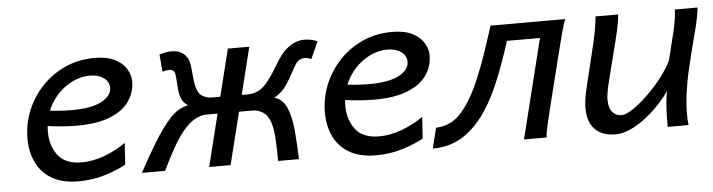

<svg xmlns="http://www.w3.org/2000/svg" viewBox="-38 -646 2994 806"><g transform="rotate(-5 1458.5 -243.0)"><path d="M472.2 -131.8 466.3 -40.5Q427.7 -19.5 376.2 -3.7Q324.7 12.2 265.1 12.2Q198.2 12.2 154.1 -13.4Q109.9 -39.1 88.4 -84Q66.9 -128.9 66.9 -185.5Q66.9 -246.1 89.6 -302Q112.3 -357.9 153.8 -402.1Q195.3 -446.3 252 -472.2Q308.6 -498 377 -498Q429.2 -498 462.2 -481.2Q495.1 -464.4 510.5 -438.5Q525.9 -412.6 525.9 -386.2Q525.9 -341.8 500.7 -304.2Q475.6 -266.6 420.9 -243.9Q366.2 -221.2 277.8 -221.2Q218.3 -221.2 136.2 -232.9V-297.9Q173.8 -293 205.6 -290.5Q237.3 -288.1 263.2 -288.1Q346.2 -288.1 388.7 -310.8Q431.2 -333.5 431.2 -367.7Q431.2 -393.6 408.4 -409.7Q385.7 -425.8 351.6 -425.8Q303.2 -425.8 258.1 -397.7Q212.9 -369.6 183.8 -319.8Q154.8 -270 154.8 -205.1Q154.8 -147.5 185.8 -106.7Q216.8 -65.9 286.6 -65.9Q331.5 -65.9 381.1 -84Q430.7 -102.1 472.2 -131.8Z M1028.3 -488.3 906.7 0H816.4L938 -488.3ZM905.3 -220.2H824.7Q805.2 -220.2 785.9 -211.4Q766.6 -202.6 751 -189Q722.2 -163.6 694.6 -119.6Q667 -75.7 630.9 0H533.2Q564.5 -59.6 601.6 -120.8Q638.7 -182.1 674.8 -221.2Q710 -258.8 750.5 -265.6Q732.4 -277.8 725.1 -293.7Q717.8 -309.6 715.3 -330.1Q713.4 -349.6 712.4 -368.2Q711.4 -386.7 709 -401.9Q708 -410.2 700.9 -415.5Q693.8 -420.9 684.1 -420.9Q671.9 -420.9 656.2 -415.5L649.9 -488.3Q666.5 -493.7 678.5 -495.6Q690.4 -497.6 701.2 -497.6Q747.6 -497.6 767.6 -461.9Q774.9 -449.2 777.6 -426.8Q780.3 -404.3 782.2 -380.4Q784.2 -356.4 788.6 -339.8Q796.4 -309.6 815.7 -299.6Q835 -289.6 851.6 -289.6H922.4ZM927.2 -220.2 944.3 -289.6H1010.3Q1026.9 -289.6 1048.8 -299.6Q1070.8 -309.6 1093.8 -339.8Q1112.8 -364.7 1132.8 -398.7Q1152.8 -432.6 1169.4 -451.7Q1186.5 -471.2 1210 -484.4Q1233.4 -497.6 1260.3 -497.6Q1274.4 -497.6 1290.3 -494.4Q1306.2 -491.2 1315.9 -485.8L1283.2 -414.1Q1278.3 -416.5 1271 -418.7Q1263.7 -420.9 1255.4 -420.9Q1246.1 -420.9 1236.1 -416.5Q1226.1 -412.1 1219.2 -401.9Q1208.5 -386.7 1196.5 -363.5Q1184.6 -340.3 1168.5 -315.9Q1147.5 -284.2 1114.3 -265.6Q1148.9 -256.8 1166 -217.8Q1183.1 -178.2 1188 -118.9Q1192.9 -59.6 1194.8 0H1106.9Q1106.9 -75.7 1102.1 -119.6Q1097.2 -163.6 1080.6 -189Q1071.8 -202.6 1054.7 -211.4Q1037.6 -220.2 1017.6 -220.2Z M1725.6 -131.8 1719.7 -40.5Q1681.2 -19.5 1629.6 -3.7Q1578.1 12.2 1518.6 12.2Q1451.7 12.2 1407.5 -13.4Q1363.3 -39.1 1341.8 -84Q1320.3 -128.9 1320.3 -185.5Q1320.3 -246.1 1343 -302Q1365.7 -357.9 1407.2 -402.1Q1448.7 -446.3 1505.4 -472.2Q1562 -498 1630.4 -498Q1682.6 -498 1715.6 -481.2Q1748.5 -464.4 1763.9 -438.5Q1779.3 -412.6 1779.3 -386.2Q1779.3 -341.8 1754.2 -304.2Q1729 -266.6 1674.3 -243.9Q1619.6 -221.2 1531.2 -221.2Q1471.7 -221.2 1389.6 -232.9V-297.9Q1427.2 -293 1459 -290.5Q1490.7 -288.1 1516.6 -288.1Q1599.6 -288.1 1642.1 -310.8Q1684.6 -333.5 1684.6 -367.7Q1684.6 -393.6 1661.9 -409.7Q1639.2 -425.8 1605 -425.8Q1556.6 -425.8 1511.5 -397.7Q1466.3 -369.6 1437.3 -319.8Q1408.2 -270 1408.2 -205.1Q1408.2 -147.5 1439.2 -106.7Q1470.2 -65.9 1540 -65.9Q1585 -65.9 1634.5 -84Q1684.1 -102.1 1725.6 -131.8Z M2247.1 -418.5H2107.9Q2072.3 -306.6 2038.8 -231Q2005.4 -155.3 1966.3 -105.5Q1920.9 -47.9 1870.6 -21.5Q1820.3 4.9 1758.3 4.9L1779.8 -81.5Q1808.1 -81.5 1838.9 -95.2Q1869.6 -108.9 1898.4 -146Q1920.9 -174.8 1941.9 -214.6Q1962.9 -254.4 1987.5 -319.3Q2012.2 -384.3 2044.9 -488.3H2359.9Q2351.1 -468.3 2341.3 -431.2Q2331.5 -394 2319.3 -344.7L2269 -143.6Q2255.4 -88.4 2247.3 -53.5Q2239.3 -18.6 2238.3 0H2143.1Z M2836.4 0H2748.5Q2748.5 -36.1 2750 -72.5Q2751.5 -108.9 2758.3 -148.9Q2725.6 -103.5 2685.3 -66.9Q2645 -30.3 2604.2 -9Q2563.5 12.2 2528.8 12.2Q2472.7 12.2 2442.1 -18.6Q2411.6 -49.3 2411.6 -109.9Q2411.6 -128.4 2414.8 -148.7Q2418 -168.9 2423.8 -192.9L2458 -334.5Q2469.2 -379.9 2476.1 -412.6Q2482.9 -445.3 2487.3 -488.3H2582.5Q2580.6 -460.9 2573 -426.5Q2565.4 -392.1 2552.7 -342.8Q2533.7 -269 2520.3 -215.1Q2506.8 -161.1 2506.8 -136.7Q2506.8 -100.6 2521.7 -83.3Q2536.6 -65.9 2560.5 -65.9Q2578.6 -65.9 2607.9 -85.4Q2637.2 -105 2670.2 -136.5Q2703.1 -168 2731.9 -204.6Q2760.7 -241.2 2777.8 -275.9Q2796.4 -350.6 2807.9 -397.9Q2819.3 -445.3 2821.8 -488.3H2917Q2914.1 -449.7 2895 -378.9Q2876 -308.1 2856 -222.2Q2846.7 -180.7 2840.3 -134.3Q2834 -87.9 2834 -48.8Q2834 -35.2 2834.5 -22.9Q2835 -10.7 2836.4 0Z"/></g></svg>

Font: Andika
Style: Italic
Weight: 400
Italic angle: -14°
Designer: Victor Gaultney, Annie Olsen, Julie Remington, Don Collingsworth, Eric Hays, Becca Hirsbrunner
Foundry: SIL International
Version: Version 6.101